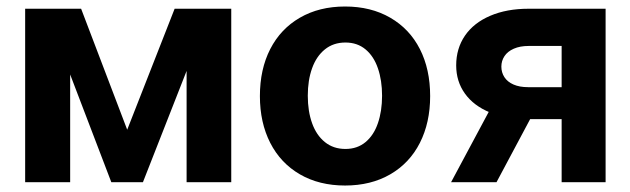

<svg xmlns="http://www.w3.org/2000/svg" viewBox="-20 -557 1925 587"><path d="M513.9 -530.3H625.1L417 0H320.3L117.7 -530.3H228L368.9 -160.4ZM194.5 0H56.9V-530.3H194.5ZM550.5 -530.3H687V0H550.5Z M774.6 -263.2Q774.6 -345.3 806.2 -407Q837.9 -468.8 896.9 -502.9Q956 -537.1 1035 -537.1Q1114 -537.1 1173.1 -502.9Q1232.2 -468.8 1263.7 -407Q1295.1 -345.3 1295.1 -263.2Q1295.1 -182.2 1263.7 -120.2Q1232.2 -58.2 1173.1 -24Q1114 10.2 1035 10.2Q956 10.2 896.9 -24Q837.9 -58.2 806.2 -120.2Q774.6 -182.2 774.6 -263.2ZM1148.1 -264.4Q1148.1 -311.3 1135.4 -348.1Q1122.8 -385 1097.6 -406Q1072.4 -427 1036.1 -427Q999.3 -427 973.3 -406Q947.3 -385 934.2 -348.4Q921 -311.9 921 -264.4Q921 -216.9 934.2 -180.2Q947.3 -143.6 973.3 -122.6Q999.3 -101.6 1036.1 -101.6Q1072.4 -101.6 1097.6 -122.6Q1122.8 -143.6 1135.4 -180.5Q1148.1 -217.4 1148.1 -264.4Z M1697.1 -416.5H1596.1Q1569.9 -416.5 1550.8 -408.1Q1531.7 -399.7 1522.3 -385.3Q1512.8 -370.9 1512.8 -353.3Q1512.8 -335.5 1522.1 -321.1Q1531.4 -306.7 1549.9 -298.6Q1568.4 -290.5 1594.5 -290.5H1744.6V-192.7H1594.5Q1527.7 -192.7 1477.9 -213.2Q1428.1 -233.6 1401.4 -270.9Q1374.7 -308.2 1374.7 -357.1Q1374.7 -408.7 1401.5 -448Q1428.4 -487.2 1478.7 -508.7Q1529 -530.3 1596.1 -530.3H1831.5V0H1697.1ZM1506.7 -275.7H1645L1498 0H1359.1Z"/></svg>

Font: Pretendard Std Variable
Style: Regular
Weight: 400
Designer: Base glyphs from Inter by Rasmus Andersson; Hangeul glyphs from Noto Sans CJK(Source Han Sans) by Jang Soo-young and Kan
Foundry: Kil Hyung-jin
Version: Version 1.309;Glyphs 3.2 (3225)